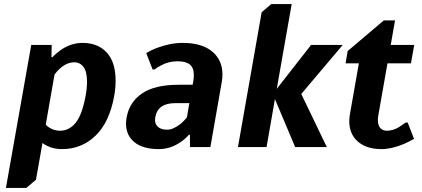

<svg xmlns="http://www.w3.org/2000/svg" viewBox="-20 -720 2065 940"><path d="M133 -500H233L232 -440H237Q250 -455 277 -475Q328 -510 384 -510Q459 -510 502.5 -463Q546 -416 546 -325Q546 -288 539 -250Q516 -122 448 -56Q380 10 283 10Q243 10 213 -5Q197 -12 188 -20L156 160L109 200H9ZM399 -250Q406 -288 406 -319Q406 -369 389 -392Q372 -415 343 -415Q308 -415 274 -385Q259 -372 247 -355L204 -110Q211 -101 222 -95Q245 -80 274 -80Q319 -80 350.5 -119Q382 -158 399 -250Z M597 -115Q597 -130 600 -145Q613 -220 675.5 -262.5Q738 -305 853 -305H923L926 -320Q929 -338 929 -352Q929 -388 909.5 -404Q890 -420 849 -420Q805 -420 769 -400Q751 -391 737 -380H727L696 -460Q723 -476 747 -485Q814 -510 874 -510Q968 -510 1018.5 -468Q1069 -426 1069 -356Q1069 -338 1066 -320L1010 0H910V-60H905Q885 -38 865 -25Q815 10 758 10Q680 10 638.5 -23.5Q597 -57 597 -115ZM866 -115Q879 -126 895 -145L907 -215H837Q752 -215 740 -145Q739 -141 739 -132Q739 -111 754.5 -98Q770 -85 799 -85Q828 -85 866 -115Z M1145 0 1261 -660 1308 -700H1408L1335 -285L1503 -500H1658L1455 -260L1580 0H1425L1326 -235L1285 0Z M1690 -126Q1690 -142 1693 -160L1737 -410H1672L1682 -470L1859 -620H1914L1893 -500H2008L1992 -410H1877L1833 -160Q1830 -145 1830 -132Q1830 -106 1842 -93Q1854 -80 1874 -80Q1906 -80 1937 -100Q1951 -109 1966 -120H1976L2007 -40Q1978 -24 1957 -15Q1897 10 1848 10Q1774 10 1732 -27Q1690 -64 1690 -126Z"/></svg>

Font: Scada
Style: Bold Italic
Weight: 700
Italic angle: -10°
Version: Version 4.000